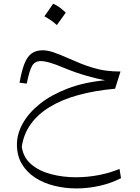

<svg xmlns="http://www.w3.org/2000/svg" viewBox="-20 -673 761 1041"><path d="M85.9 -224.6 125 -219.7Q139.2 -291 154.3 -316.4Q169.4 -341.8 202.1 -341.8Q220.2 -341.8 249.8 -333.5Q279.3 -325.2 331.5 -303.2Q391.6 -278.3 452.6 -261.2Q513.7 -244.1 549.8 -237.8Q436 -227.1 347.2 -193.1Q258.3 -159.2 197 -110.4Q135.7 -61.5 103.8 -4.4Q71.8 52.7 71.8 110.4Q71.8 170.9 98.4 215.8Q125 260.7 170.7 290.3Q216.3 319.8 274.2 334.2Q332 348.6 395 348.6Q457.5 348.6 520.3 334.5Q583 320.3 636.2 293L627.9 242.7Q578.1 264.2 516.1 276.1Q454.1 288.1 391.6 288.1Q320.8 288.1 256.6 271.2Q192.4 254.4 149.4 217.8Q106.4 181.2 98.1 122.6Q107.9 54.7 146.2 0.7Q184.6 -53.2 249.3 -92.8Q314 -132.3 403.3 -157.2Q492.7 -182.1 604 -191.9L633.3 -285.2Q594.2 -285.2 555.9 -290Q517.6 -294.9 470.2 -309.8Q422.9 -324.7 355.5 -355Q298.3 -380.4 267.1 -390.4Q235.8 -400.4 211.9 -400.4Q174.8 -400.4 150.9 -382.8Q127 -365.2 112.1 -326.4Q97.2 -287.6 85.9 -224.6ZM268.1 -652.8Q255.9 -634.8 244.4 -618.2Q232.9 -601.6 220.7 -584.5Q238.3 -575.2 255.6 -563.2Q272.9 -551.3 288.1 -537.1Q300.8 -554.2 312.7 -571Q324.7 -587.9 336.4 -604.5Q316.4 -624 299.6 -635.5Q282.7 -647 268.1 -652.8Z"/></svg>

Font: Pinar-VF
Style: Regular
Weight: 300
Designer: Amin Abedi
Version: Version 3.0